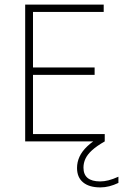

<svg xmlns="http://www.w3.org/2000/svg" viewBox="-20 -615 535 835"><path d="M89.5 0V-595H431V-563H123.5V-32H435.5V0ZM116 -289.5V-321.5H391.5V-289.5ZM416.5 200Q368 200 341.5 178.2Q315 156.5 315 115.5Q315 90 325.8 66.5Q336.5 43 360 20.8Q383.5 -1.5 422 -23.5L435.5 0Q400.5 20 380.2 38.5Q360 57 351.5 75.5Q343 94 343 114Q343 144 361.2 159Q379.5 174 415.5 174Q433 174 451.8 169.2Q470.5 164.5 495 153.5V180.5Q475 190 455.5 195Q436 200 416.5 200Z"/></svg>

Font: Encode Sans SC SemiCondensed Thin
Style: Regular
Weight: 250
Width: 4
Designer: Multiple Designers
Foundry: Impallari Type
Version: Version 3.002